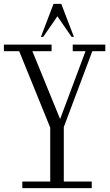

<svg xmlns="http://www.w3.org/2000/svg" viewBox="-46 -970 566 990"><path d="M69 0V-34H213V-312L53 -706H-26V-740H220V-706H121L264 -356L395 -706H329V-740H497V-706H430L283 -315V-34H427V0ZM165 -780 230 -950H270L335 -780H323L250 -886L177 -780Z"/></svg>

Font: Xanh Mono
Style: Regular
Weight: 400
Monospace: yes
Designer: Lam Bao, Duy Dao
Foundry: Yellow Type Foundry
Version: Version 3.101; ttfautohint (v1.8.3)